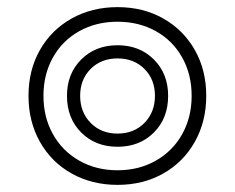

<svg xmlns="http://www.w3.org/2000/svg" viewBox="-20 -510 659 539"><path d="M60 -241Q60 -313 92 -369.5Q124 -426 181 -458Q238 -490 310 -490Q382 -490 438.5 -458Q495 -426 527 -369.5Q559 -313 559 -241Q559 -169 527 -112Q495 -55 438.5 -23Q382 9 310 9Q238 9 181 -23Q124 -55 92 -112Q60 -169 60 -241ZM518 -241Q518 -301 491.5 -348.5Q465 -396 417.5 -422.5Q370 -449 310 -449Q250 -449 202.5 -422.5Q155 -396 128.5 -348.5Q102 -301 102 -241Q102 -181 128.5 -133.5Q155 -86 202.5 -59Q250 -32 310 -32Q370 -32 417.5 -59Q465 -86 491.5 -133.5Q518 -181 518 -241ZM168 -241Q168 -303 208 -343Q248 -383 310 -383Q372 -383 412 -343Q452 -303 452 -241Q452 -178 412 -138Q372 -98 310 -98Q248 -98 208 -138Q168 -178 168 -241ZM415 -241Q415 -287 385.5 -316.5Q356 -346 310 -346Q264 -346 234.5 -316.5Q205 -287 205 -241Q205 -195 234.5 -165Q264 -135 310 -135Q356 -135 385.5 -165Q415 -195 415 -241Z"/></svg>

Font: Sarabun Light
Style: Regular
Weight: 300
Designer: Suppakit Chalermlarp | Katatrad Co.,Ltd.
Foundry: Cadson Demak Co.,Ltd.
Version: Version 1.000; ttfautohint (v1.6)